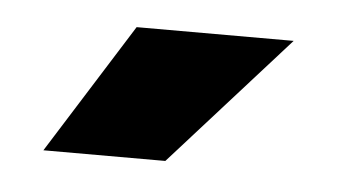

<svg xmlns="http://www.w3.org/2000/svg" viewBox="-28 -792 402 229"><g transform="rotate(5 173.0 -678.0)"><path d="M128 -756H316L176 -600H30Z"/></g></svg>

Font: Roundo
Style: Bold
Weight: 700
Designer: Namrata Goyal (Gurmukhi), Shiva Nallaperumal (Latin)
Foundry: Indian Type Foundry
Version: Version 1.000;PS 1.0;hotconv 1.0.88;makeotf.lib2.5.647800